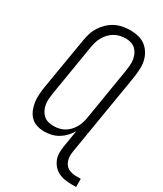

<svg xmlns="http://www.w3.org/2000/svg" viewBox="-229 -826 934 1102"><g transform="rotate(30 237.5 -275.5)"><path d="M442 192Q419 192 397 188.5Q375 185 355.5 175Q336 165 322 149Q308 133 300 112.5Q292 92 292 69.5Q292 47 296 24L314 -86Q301 -64 284 -46Q267 -28 246 -15.5Q225 -3 201.5 2.5Q178 8 155 8Q129 8 105 0.5Q81 -7 64.5 -24Q48 -41 38.5 -64Q29 -87 25.5 -112Q22 -137 24 -163Q26 -189 30 -215L87 -555Q91 -580 98.5 -604.5Q106 -629 120 -651Q134 -673 153.5 -691.5Q173 -710 196.5 -722Q220 -734 245.5 -738.5Q271 -743 295 -743Q323 -743 349 -736.5Q375 -730 395 -714.5Q415 -699 428.5 -676.5Q442 -654 447.5 -628.5Q453 -603 451.5 -575.5Q450 -548 446 -520L356 24Q352 46 354.5 67.5Q357 89 368.5 106Q380 123 400 130.5Q420 138 442 138H473V192ZM185 -46Q203 -46 221 -50Q239 -54 255 -63Q271 -72 284 -85.5Q297 -99 306.5 -115Q316 -131 321.5 -148Q327 -165 330 -182L387 -529Q390 -548 391.5 -566.5Q393 -585 390.5 -603Q388 -621 380.5 -637.5Q373 -654 360.5 -666Q348 -678 331 -683.5Q314 -689 295 -689Q277 -689 258.5 -685Q240 -681 223 -671.5Q206 -662 192.5 -648Q179 -634 169 -617Q159 -600 153.5 -582Q148 -564 145 -546L89 -206Q86 -187 84.5 -168Q83 -149 86 -131Q89 -113 97 -96.5Q105 -80 118 -68Q131 -56 148.5 -51Q166 -46 185 -46Z"/></g></svg>

Font: Iosevka QP Light
Style: Italic
Weight: 300
Italic angle: -9°
Designer: Belleve Invis
Foundry: Belleve Invis
Version: Version 20.0.0; ttfautohint (v1.8.4)